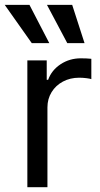

<svg xmlns="http://www.w3.org/2000/svg" viewBox="-47 -783 417 803"><path d="M67.4 -530.3H148.4V-449.2H154.3Q168.9 -489.7 206.5 -514.4Q244.1 -539.1 291 -539.1Q315.4 -539.1 335 -537.1V-452.1Q329.6 -454.1 314.2 -456.1Q298.8 -458 284.2 -458Q246.6 -458 216.3 -441.9Q186 -425.8 168.7 -397.5Q151.4 -369.1 151.4 -334V0H67.4ZM-27.3 -762.7H76.2L159.2 -602.5H85.9ZM149.4 -762.7H254.9L306.6 -602.5H234.4Z"/></svg>

Font: Pretendard GOV
Style: Regular
Weight: 400
Designer: Base glyphs from Inter by Rasmus Andersson; Hangeul glyphs from Noto Sans CJK(Source Han Sans) by Jang Soo-young and Kan
Foundry: Kil Hyung-jin
Version: Version 1.309